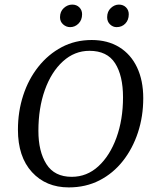

<svg xmlns="http://www.w3.org/2000/svg" viewBox="-20 -802 648 835"><path d="M279 13Q180 13 119 -53.5Q58 -120 58 -238Q58 -317 81 -387.5Q104 -458 147 -512Q190 -566 248.5 -597Q307 -628 379 -628Q448 -628 498.5 -597Q549 -566 576 -509Q603 -452 603 -375Q603 -296 580 -226Q557 -156 514.5 -102Q472 -48 412.5 -17.5Q353 13 279 13ZM292 -33Q358 -33 408 -79Q458 -125 486.5 -203.5Q515 -282 515 -379Q515 -473 480.5 -527Q446 -581 369 -581Q304 -581 253.5 -535Q203 -489 175 -410.5Q147 -332 147 -233Q147 -143 182 -88Q217 -33 292 -33ZM285 -684Q268 -684 254.5 -696Q241 -708 241 -727Q241 -752 257.5 -767Q274 -782 294 -782Q313 -782 325 -770Q337 -758 337 -740Q337 -715 321.5 -699.5Q306 -684 285 -684ZM487 -684Q471 -684 458.5 -696Q446 -708 446 -727Q446 -752 462 -767Q478 -782 497 -782Q516 -782 528 -770Q540 -758 540 -740Q540 -715 525 -699.5Q510 -684 487 -684Z"/></svg>

Font: Lisu Bosa
Style: Italic
Weight: 400
Italic angle: -19°
Designer: David Morse, Annie Olsen, Victor Gaultney, Frank Grießhammer (Latin)
Foundry: SIL International
Version: Version 2.000